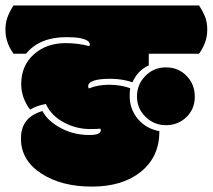

<svg xmlns="http://www.w3.org/2000/svg" viewBox="-62 -670 783 707"><path d="M309.1 -189.9Q309.1 -172.9 267.1 -172.9Q201.7 -172.9 149.4 -205.6Q110.8 -229.5 94.2 -261.2Q50.3 -248 31.7 -220.2Q15.1 -196.3 15.1 -160.2Q15.1 -80.1 89.4 -31.5Q163.6 17.1 276.4 17.1Q389.2 17.1 456.8 -37.6Q524.4 -92.3 524.9 -184.6V-187Q476.6 -195.8 446 -231.7Q415.5 -267.6 415.5 -316.4Q415.5 -332 417.5 -345.2Q381.8 -357.9 339.6 -357.9Q297.4 -357.9 265.1 -344.2Q262.7 -348.1 262.7 -352.1Q262.7 -379.9 345.2 -379.9Q386.7 -379.9 425.8 -367.2Q445.3 -411.1 485.8 -429.2V-472.2H670.9Q701.2 -514.2 701.2 -560.1Q701.2 -586.9 693.8 -606.4Q686.5 -626 670.9 -649.9H-12.2Q-27.8 -625.5 -34.9 -605.2Q-42 -585 -42 -560.1Q-42 -513.7 -12.2 -472.2H33.7Q84 -533.2 182.1 -533.2Q212.4 -533.2 231.9 -529.8Q268.6 -522.5 268.6 -506.8Q268.6 -503.9 267.1 -500Q226.1 -511.2 179.2 -511.2Q108.9 -511.2 62.5 -469.7Q16.1 -428.2 16.1 -359.9Q16.1 -310.5 48.8 -266.1Q72.8 -281.2 106.9 -287.1Q127 -242.7 176.8 -217.3Q220.2 -194.8 270.5 -194.8Q296.9 -194.8 308.1 -196.3Q309.1 -191.4 309.1 -189.9ZM473.6 -390.6Q442.4 -359.4 442.4 -314.9Q442.4 -270.5 473.6 -240.2Q504.9 -209 549.1 -209Q593.3 -209 624.5 -238.8Q655.3 -268.6 655.3 -314Q655.3 -359.4 625 -390.6Q594.7 -421.9 549.3 -421.9Q503.9 -421.9 473.6 -390.6Z"/></svg>

Font: Friends & Family
Style: Regular
Weight: 400
Designer: Sarang Kulkarni, Maithili Shingre, Noopur Datye
Foundry: Ek Type
Version: Version 1.000;hotconv 1.0.117;makeotfexe 2.5.65602